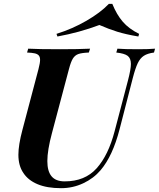

<svg xmlns="http://www.w3.org/2000/svg" viewBox="-20 -960 823 994"><path d="M75.7 0ZM277.3 -771 272.5 -784.7Q355 -810.5 427.2 -852.3Q499.5 -894 543.5 -939.9H561.5Q584 -884.3 615.5 -847.7Q647 -811 700.2 -784.7L696.3 -771Q630.4 -782.2 586.7 -795.9Q543 -809.6 494.6 -830.6Q390.1 -791.5 277.3 -771ZM657.7 -628.9Q657.7 -658.2 640.9 -670.9Q624 -683.6 582 -688L587.9 -708Q624.5 -705.1 694.8 -705.1Q750 -705.1 782.7 -708L777.3 -688Q743.7 -683.6 724.6 -671.1Q705.6 -658.7 693.1 -632.8Q680.7 -606.9 667.5 -556.2L599.1 -291Q563.5 -152.8 501 -79.1Q464.4 -36.1 410.6 -11Q356.9 14.2 295.9 14.2Q223.6 14.2 174.6 -6.3Q125.5 -26.9 101.1 -64.5Q75.2 -102.1 75.2 -158.7Q75.2 -209.5 96.2 -288.1L179.2 -602.1Q187.5 -633.8 187.5 -649.9Q187.5 -665 180.7 -672.9Q173.8 -680.7 159.9 -683.8Q146 -687 120.1 -688L126 -708Q177.2 -705.1 291 -705.1Q384.8 -705.1 446.3 -708L439.9 -688Q403.3 -686.5 385.5 -680.2Q367.7 -673.8 357.2 -656.7Q346.7 -639.6 336.9 -602.1L249 -271Q225.1 -182.1 225.1 -126Q225.1 -73.2 247.1 -47.1Q269 -21 314.9 -21Q419.9 -21 480.5 -88.9Q541 -156.7 573.2 -279.8L642.6 -543.9Q657.7 -601.6 657.7 -628.9Z"/></svg>

Font: TypoPRO Playfair Display SC
Style: Bold Italic
Weight: 700
Italic angle: -14.9847°
Designer: Claus Eggers Sørensen
Foundry: Claus Eggers Sørensen
Version: Version 1.004;PS 001.004;hotconv 1.0.70;makeotf.lib2.5.58329